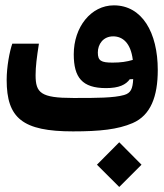

<svg xmlns="http://www.w3.org/2000/svg" viewBox="-20 -497 626 732"><path d="M258.3 3.9C360.4 3.9 429.2 -3.4 485.8 -27.8C554.7 -57.6 581.5 -129.4 581.5 -230C581.5 -373.5 521.5 -476.6 414.1 -476.6C326.7 -476.6 261.2 -393.6 261.2 -290C261.2 -201.7 293 -161.1 384.3 -161.1C434.1 -161.1 460 -174.3 474.6 -194.8L487.8 -195.3C485.8 -158.7 479 -142.1 453.1 -134.8C414.6 -123.5 343.8 -123.5 273.9 -123.5C268.6 -123.5 263.7 -123.5 258.3 -123.5C135.3 -123.5 115.7 -143.1 115.7 -210.4C115.7 -242.7 120.1 -277.8 128.4 -330.6H26.9C16.6 -301.3 5.4 -242.7 5.4 -192.4C5.4 -46.4 65.9 3.9 258.3 3.9ZM434.6 215.8 519.5 130.9 434.6 45.4 349.6 130.9ZM486.3 -268.6C462.9 -261.7 440.9 -258.3 409.2 -258.3C365.7 -258.3 353 -265.1 353 -296.9C353 -328.1 373 -358.4 411.6 -358.4C447.3 -358.4 478.5 -333.5 486.3 -268.6Z"/></svg>

Font: Cascadia Code PL SemiBold
Style: Regular
Weight: 600
Monospace: yes
Designer: Aaron Bell
Foundry: Saja Typeworks
Version: Version 2404.023